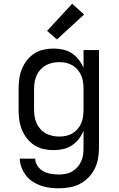

<svg xmlns="http://www.w3.org/2000/svg" viewBox="-20 -799 640 1032"><path d="M296 213Q272 213 247.5 210Q223 207 200 199Q177 191 156 177.5Q135 164 120 144.5Q105 125 96 102Q87 79 86 54H169Q170 76 182.5 94Q195 112 214 122Q233 132 254 135.5Q275 139 296 139Q315 139 333.5 135.5Q352 132 368 122.5Q384 113 396.5 99Q409 85 416.5 68Q424 51 426.5 32.5Q429 14 429 -5V-96Q419 -72 403 -51.5Q387 -31 365.5 -17Q344 -3 318.5 2.5Q293 8 268 8Q240 8 213.5 2Q187 -4 164 -19Q141 -34 124 -56Q107 -78 97 -103.5Q87 -129 83.5 -156Q80 -183 80 -210V-320Q80 -347 83.5 -374Q87 -401 97 -426.5Q107 -452 124 -474Q141 -496 164 -511Q187 -526 213.5 -532Q240 -538 268 -538Q293 -538 318.5 -532.5Q344 -527 365.5 -513Q387 -499 403 -478.5Q419 -458 429 -434V-530H512V-5Q512 24 507 53Q502 82 489 108Q476 134 455.5 155Q435 176 409 189.5Q383 203 354 208Q325 213 296 213ZM299 -65Q318 -65 336 -69Q354 -73 370 -82.5Q386 -92 398 -106.5Q410 -121 417 -138Q424 -155 426.5 -173.5Q429 -192 429 -210V-320Q429 -338 426.5 -356.5Q424 -375 417 -392Q410 -409 398 -423.5Q386 -438 370 -447.5Q354 -457 336 -461Q318 -465 299 -465Q280 -465 261.5 -461Q243 -457 226.5 -448Q210 -439 197 -424.5Q184 -410 176.5 -393Q169 -376 166 -357.5Q163 -339 163 -320V-210Q163 -191 166 -172.5Q169 -154 176.5 -137Q184 -120 197 -105.5Q210 -91 226.5 -82Q243 -73 261.5 -69Q280 -65 299 -65ZM286 -587 233 -633 368 -779 432 -721Z"/></svg>

Font: Iosevka Curly Extended
Style: Regular
Weight: 400
Width: 7
Monospace: yes
Designer: Belleve Invis
Foundry: Belleve Invis
Version: Version 11.1.0; ttfautohint (v1.8.3)